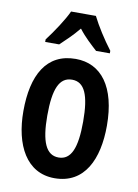

<svg xmlns="http://www.w3.org/2000/svg" viewBox="-87 -824 643 892"><g transform="rotate(10 234.5 -378.0)"><path d="M292 -766H175C157 -726 114 -661 81 -618V-606H147C168 -626 204 -659 234 -696C262 -659 296 -629 321 -606H386V-618C350 -665 314 -722 292 -766ZM431 -272C431 -455 356 -553 235 -553C97 -553 37 -442 37 -272C37 -113 100 10 233 10C375 10 431 -115 431 -272ZM150 -271C150 -397 175 -455 235 -455C294 -455 319 -397 319 -272C319 -147 294 -88 235 -88C176 -88 150 -148 150 -271Z"/></g></svg>

Font: Noto Sans Sinhala UI ExtraCondensed SemiBold
Style: Regular
Weight: 600
Width: 2
Designer: Jelle Bosma - Monotype Design Team
Foundry: Monotype Imaging Inc.
Version: Version 2.006